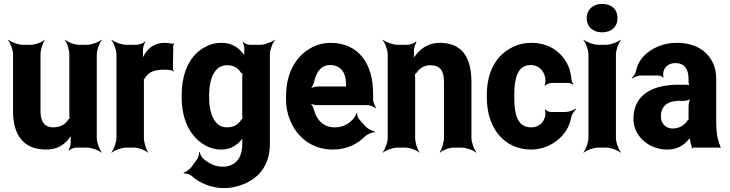

<svg xmlns="http://www.w3.org/2000/svg" viewBox="-20 -758 3750 986"><path d="M252 -104C209 -104 188 -134 188 -186V-478C188 -502 200 -539 210 -552L209 -554C198 -542 162 -528 138 -528H97C73 -528 36 -542 23 -554L21 -552C33 -539 47 -502 47 -478V-187C47 -64 101 10 217 10C265 10 299 -8 325 -35C333 -45 347 -60 351 -70L348 -72C343 -62 342 -43 343 -29V-27C344 -15 337 5 332 12L334 15C340 8 360 0 372 0H427C451 0 488 14 501 26L503 24C491 11 477 -26 477 -50V-478C477 -502 491 -539 503 -552L501 -554C488 -542 451 -528 427 -528H386C362 -528 327 -542 316 -554L314 -552C324 -539 336 -502 336 -478V-167C336 -164 337 -150 339 -148L341 -152C339 -153 331 -145 330 -143C314 -118 289 -104 252 -104Z M872 -391 874 -393C872 -395 868 -399 868 -403L870 -527C870 -529 873 -532 874 -533L872 -536C871 -535 868 -533 866 -533C855 -536 838 -538 826 -538C778 -538 746 -515 726 -485C719 -474 710 -458 707 -449L710 -448C714 -457 715 -475 714 -488V-497C713 -511 720 -534 726 -542L725 -545C718 -537 695 -528 680 -528H628C604 -528 567 -542 554 -554L552 -552C564 -539 578 -502 578 -478V-50C578 -26 564 11 552 24L554 26C567 14 604 0 628 0H669C693 0 728 14 739 26L741 24C731 11 719 -26 719 -50V-334C719 -337 719 -350 717 -351L715 -348C716 -347 723 -354 724 -356C740 -385 769 -400 818 -400C835 -400 863 -400 872 -391Z M1224 -31V-17C1224 57 1186 98 1123 98C1082 98 1051 80 1023 56C1015 48 1007 32 1006 24H1002C1003 32 1000 48 994 57L963 100C955 111 933 127 923 129L924 133C934 131 955 137 965 146C1006 183 1067 208 1129 208C1160 208 1190 203 1216 193C1302 165 1366 96 1366 -18V-478C1366 -502 1380 -539 1392 -552L1390 -554C1377 -542 1340 -528 1316 -528H1263C1252 -528 1234 -535 1229 -542L1226 -539C1231 -533 1236 -514 1235 -504V-502C1233 -489 1234 -471 1238 -462L1241 -464C1238 -473 1225 -488 1216 -497C1192 -522 1161 -538 1116 -538C1088 -538 1062 -532 1038 -519C957 -479 913 -389 913 -268V-258C913 -178 934 -112 970 -67C1003 -24 1054 10 1115 10C1160 10 1192 -8 1216 -36C1221 -41 1228 -49 1230 -55L1227 -56C1224 -51 1224 -39 1224 -31ZM1224 -361V-166C1224 -163 1225 -149 1226 -148L1229 -151C1227 -152 1220 -145 1218 -142C1204 -119 1181 -104 1146 -104C1130 -104 1116 -108 1104 -116C1070 -140 1054 -193 1054 -258V-268C1054 -349 1078 -423 1147 -423C1180 -423 1202 -409 1216 -387C1218 -385 1227 -376 1229 -377L1227 -381C1225 -380 1224 -364 1224 -361Z M1677 -538C1645 -538 1615 -531 1589 -518C1506 -479 1449 -390 1449 -265V-246C1449 -211 1455 -178 1467 -147C1502 -55 1581 10 1689 10C1758 10 1813 -16 1854 -57C1866 -69 1893 -80 1905 -79L1906 -83C1893 -84 1866 -98 1855 -111L1824 -146C1817 -154 1813 -169 1814 -177L1810 -178C1809 -170 1801 -153 1793 -146C1770 -120 1739 -104 1698 -104C1643 -104 1607 -140 1593 -192C1590 -206 1579 -226 1571 -233L1570 -229C1578 -223 1597 -218 1611 -218H1866C1880 -218 1902 -209 1910 -202L1912 -204C1905 -212 1896 -234 1896 -248V-278C1896 -434 1819 -538 1677 -538ZM1757 -326V-320C1757 -317 1757 -311 1759 -310L1761 -312C1760 -314 1754 -314 1751 -314H1615C1601 -314 1578 -308 1570 -301L1572 -297C1580 -305 1591 -328 1595 -344C1605 -389 1630 -424 1676 -424C1728 -424 1757 -387 1757 -326Z M2189 -423C2239 -423 2260 -397 2260 -337V-50C2260 -26 2248 11 2238 24L2240 26C2251 14 2286 0 2310 0H2351C2375 0 2412 14 2425 26L2427 24C2415 11 2401 -26 2401 -50V-336C2401 -460 2356 -538 2238 -538C2190 -538 2152 -517 2125 -487C2116 -477 2102 -460 2097 -450L2101 -448C2105 -459 2107 -478 2106 -493V-498C2105 -511 2113 -534 2119 -542L2116 -545C2110 -537 2087 -528 2073 -528H2021C1997 -528 1960 -542 1947 -554L1945 -552C1957 -539 1971 -502 1971 -478V-50C1971 -26 1957 11 1945 24L1947 26C1960 14 1997 0 2021 0H2062C2086 0 2122 14 2133 26L2134 24C2124 11 2112 -26 2112 -50V-359C2112 -362 2111 -378 2109 -379L2107 -375C2109 -374 2118 -383 2120 -385C2134 -407 2158 -423 2189 -423Z M2621 -257V-271C2621 -353 2636 -424 2706 -424C2744 -424 2772 -398 2780 -359C2782 -349 2781 -326 2777 -320L2780 -318C2784 -324 2800 -332 2810 -332H2899C2907 -332 2918 -327 2923 -323L2925 -326C2921 -330 2915 -339 2915 -347C2913 -372 2908 -396 2899 -418C2867 -491 2799 -538 2708 -538C2673 -538 2643 -531 2617 -518C2531 -479 2480 -393 2480 -271V-257C2480 -220 2485 -185 2495 -153C2525 -57 2599 10 2709 10C2764 10 2815 -13 2851 -45C2879 -70 2905 -106 2912 -152C2915 -168 2929 -189 2938 -197L2936 -200C2926 -192 2901 -183 2884 -183H2808C2799 -183 2784 -190 2781 -196L2778 -194C2782 -188 2782 -168 2779 -159C2770 -124 2744 -104 2707 -104C2636 -104 2621 -174 2621 -257Z M3143 -50V-478C3143 -502 3157 -539 3169 -552L3167 -554C3154 -542 3117 -528 3093 -528H3052C3028 -528 2991 -542 2978 -554L2976 -552C2988 -539 3002 -502 3002 -478V-50C3002 -26 2988 11 2976 24L2978 26C2991 14 3028 0 3052 0H3093C3117 0 3154 14 3167 26L3169 24C3157 11 3143 -26 3143 -50ZM3072 -592C3119 -592 3151 -619 3151 -665C3151 -711 3119 -738 3072 -738C3026 -738 2993 -709 2993 -665C2993 -619 3026 -592 3072 -592Z M3658 -128V-352C3658 -383 3653 -410 3642 -433C3611 -501 3544 -538 3456 -538C3397 -538 3345 -519 3306 -488C3279 -467 3255 -436 3247 -397C3245 -382 3233 -365 3224 -358L3227 -355C3235 -362 3257 -370 3272 -370H3365C3373 -370 3382 -364 3385 -359L3388 -361C3385 -366 3385 -383 3387 -390C3395 -419 3418 -434 3449 -434C3494 -434 3516 -404 3516 -353V-338C3516 -331 3518 -318 3522 -314L3524 -317C3520 -321 3509 -323 3503 -323H3462C3343 -323 3233 -279 3233 -148C3233 -125 3238 -104 3247 -85C3274 -30 3333 10 3408 10C3456 10 3491 -11 3515 -40C3519 -44 3525 -50 3526 -54L3522 -55C3521 -51 3523 -43 3524 -37C3526 -26 3528 -16 3532 -7C3533 -5 3533 1 3532 3L3534 5C3535 3 3539 0 3542 0H3674C3676 0 3679 2 3680 3L3682 1C3681 0 3678 -2 3678 -4C3678 -5 3680 -7 3680 -7L3678 -10C3664 -43 3658 -80 3658 -128ZM3374 -159C3374 -218 3414 -240 3466 -240H3491C3503 -240 3525 -246 3532 -253L3528 -256C3521 -249 3516 -225 3516 -211V-162C3516 -159 3516 -145 3518 -143L3520 -146C3518 -148 3512 -141 3510 -138C3495 -115 3468 -98 3434 -98C3401 -98 3374 -122 3374 -159Z"/></svg>

Font: Asimov
Style: EdgeNar
Weight: 500
Designer: Google
Version: Version 2.000980: 2014